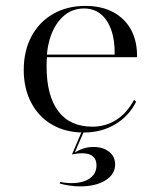

<svg xmlns="http://www.w3.org/2000/svg" viewBox="-20 -447 552 664"><path d="M269.4 11.3Q207.3 11.3 160.5 -15.7Q113.7 -42.7 87.9 -91.9Q62.1 -141.1 62.1 -204.8Q62.1 -271 88.7 -321Q115.3 -371 163.7 -398.8Q212.1 -426.6 275 -426.6Q331.5 -426.6 371.8 -404.8Q412.1 -383.1 433.5 -343.5Q454.8 -304 454 -249.2H108.1L107.3 -258.1H376.6Q377.4 -308.1 364.5 -344Q351.6 -379.8 327.8 -398.8Q304 -417.7 270.2 -417.7Q217.7 -417.7 183.1 -373.8Q148.4 -329.8 141.9 -255.6L142.7 -254.8Q141.9 -246.8 141.5 -237.9Q141.1 -229 141.1 -217.7Q141.1 -116.1 181.5 -62.5Q221.8 -8.9 300 -8.9Q343.5 -8.9 380.6 -31.5Q417.7 -54 443.5 -101.6L450.8 -95.2Q425.8 -45.2 378.2 -16.9Q330.6 11.3 269.4 11.3ZM256.5 197.6Q238.7 197.6 220.2 194.8Q201.6 191.9 187.1 187.9L187.9 182.3Q195.2 183.9 205.6 185.1Q216.1 186.3 226.6 186.3Q267.7 186.3 290.7 169.8Q313.7 153.2 313.7 125Q313.7 104 301.2 93.5Q288.7 83.1 264.5 83.1Q254.8 83.1 246 84.3Q237.1 85.5 229 87.1L262.9 7.3H270.2L238.7 80.6Q254 71 269.8 66.1Q285.5 61.3 304 61.3Q336.3 61.3 357.3 77.8Q378.2 94.4 378.2 121.8Q378.2 155.6 344.8 176.6Q311.3 197.6 256.5 197.6Z"/></svg>

Font: Playfair 144pt SemiExpanded Light
Style: Regular
Weight: 300
Width: 6
Designer: Claus Eggers Sørensen
Foundry: Claus Eggers Sørensen
Version: Version 2.203